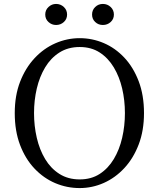

<svg xmlns="http://www.w3.org/2000/svg" viewBox="-20 -940 809 976"><path d="M265 -813Q243 -813 226.5 -828Q210 -843 210 -866Q210 -889 226.5 -904.5Q243 -920 265 -920Q288 -920 304.5 -904.5Q321 -889 321 -866Q321 -843 304.5 -828Q288 -813 265 -813ZM503 -813Q480 -813 464 -828Q448 -843 448 -866Q448 -889 464 -904.5Q480 -920 503 -920Q526 -920 542.5 -904.5Q559 -889 559 -866Q559 -843 542.5 -828Q526 -813 503 -813ZM153 -365Q153 -300 167 -239.5Q181 -179 209.5 -131.5Q238 -84 282 -56Q326 -28 385 -28Q444 -28 487 -56Q530 -84 558.5 -131.5Q587 -179 601 -239.5Q615 -300 615 -365Q615 -430 601 -490Q587 -550 558.5 -597.5Q530 -645 487 -673Q444 -701 385 -701Q326 -701 282 -673Q238 -645 209.5 -597.5Q181 -550 167 -490Q153 -430 153 -365ZM385 -746Q449 -746 507.5 -721Q566 -696 612 -647Q658 -598 685 -527Q712 -456 712 -365Q712 -276 685 -205.5Q658 -135 612 -85.5Q566 -36 507.5 -10Q449 16 385 16Q320 16 261 -9Q202 -34 155.5 -83Q109 -132 82 -203Q55 -274 55 -365Q55 -454 82 -524Q109 -594 155.5 -644Q202 -694 261.5 -720Q321 -746 385 -746Z"/></svg>

Font: Shippori Mincho TTF
Style: Regular
Weight: 400
Version: Version 2.100